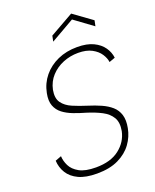

<svg xmlns="http://www.w3.org/2000/svg" viewBox="-164 -990 879 1090"><g transform="rotate(-20 276.0 -445.0)"><path d="M71 -156Q72 -127 86.5 -97.5Q101 -68 136.5 -48Q172 -28 237 -28Q326 -28 378.5 -69Q431 -110 444 -172Q453 -222 434.5 -253Q416 -284 378.5 -303.5Q341 -323 293 -338Q254 -349 218.5 -362.5Q183 -376 157.5 -395.5Q132 -415 120.5 -445Q109 -475 118 -520Q129 -576 163.5 -618Q198 -660 250.5 -683.5Q303 -707 368 -707Q427 -707 465.5 -688.5Q504 -670 524.5 -640.5Q545 -611 549 -577L513 -564Q510 -588 493.5 -613.5Q477 -639 444.5 -656.5Q412 -674 362 -674Q314 -674 271 -656.5Q228 -639 197.5 -606Q167 -573 157 -526Q148 -477 168 -449Q188 -421 226.5 -404.5Q265 -388 313 -373Q352 -361 387 -345.5Q422 -330 446.5 -308.5Q471 -287 481 -254.5Q491 -222 482 -176Q473 -127 443 -85.5Q413 -44 360.5 -18.5Q308 7 231 7Q163 7 120.5 -13Q78 -33 57 -67Q36 -101 34 -142ZM507 -782 395 -864 252 -782 259 -816 402 -897 514 -816Z"/></g></svg>

Font: Albert Sans ExtraLight
Style: Italic
Weight: 250
Italic angle: -11.25°
Designer: Andreas Rasmussen
Foundry: a.Foundry
Version: Version 1.025